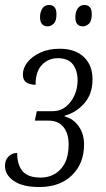

<svg xmlns="http://www.w3.org/2000/svg" viewBox="-32 -742 426 772"><path d="M126 10Q59 10 23.5 -14.5Q-12 -39 -12 -75Q-12 -99 2.5 -113Q17 -127 37 -127Q37 -79 59 -53.5Q81 -28 131 -28Q181 -28 212.5 -62.5Q244 -97 244 -161Q244 -206 223 -231.5Q202 -257 163 -257H108L116 -295H179Q211 -295 233.5 -313.5Q256 -332 268 -360Q280 -388 280 -419Q280 -457 261.5 -482.5Q243 -508 200 -508Q163 -508 137 -481.5Q111 -455 111 -401Q84 -402 72 -412Q60 -422 60 -442Q60 -469 79 -492.5Q98 -516 131 -531Q164 -546 208 -546Q270 -546 305 -513Q340 -480 340 -423Q340 -363 306 -325.5Q272 -288 228 -277V-274Q264 -264 285 -233.5Q306 -203 306 -161Q306 -85 257.5 -37.5Q209 10 126 10ZM301 -636Q271 -636 271 -673Q271 -694 280.5 -708Q290 -722 307 -722Q337 -722 337 -685Q337 -657 325.5 -646.5Q314 -636 301 -636ZM160 -636Q129 -636 129 -673Q129 -694 138.5 -708Q148 -722 165 -722Q195 -722 195 -685Q195 -657 183.5 -646.5Q172 -636 160 -636Z"/></svg>

Font: Noto Serif ExtraCondensed Light
Style: Italic
Weight: 300
Width: 2
Italic angle: -12°
Designer: Monotype Design Team
Foundry: Monotype Imaging Inc.
Version: Version 2.014; ttfautohint (v1.8.4.7-5d5b)